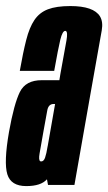

<svg xmlns="http://www.w3.org/2000/svg" viewBox="-40 -626 366 650"><path d="M122.5 0 119 -19Q98.5 4 49 4Q-3 4 -15.2 -36Q-27.5 -76 -9.5 -179.5Q7.5 -274.5 27.2 -314.5Q47 -354.5 101 -354.5H161L164.5 -376Q179 -456.5 185 -489Q190 -517.5 183 -521Q182 -521.5 181 -521.5Q171.5 -521.5 164.2 -491.8Q157 -462 143.5 -386H27Q38 -448.5 48.8 -490.8Q59.5 -533 76.5 -558.2Q93.5 -583.5 122.2 -594.5Q151 -605.5 198 -605.5Q277 -605.5 298.5 -570.5Q309.5 -552 304.5 -523.5Q290 -441.5 266.5 -309.5L212 0ZM121.5 -131.5 146.5 -274H141.5Q123.5 -274 119.8 -250.8Q116 -227.5 107 -180.5Q99 -134 94 -106.5Q90 -83.5 96.5 -80Q98 -79.5 99.5 -79.5Q108 -79.5 112.5 -92Q117 -104.5 121.5 -132Z"/></svg>

Font: Anybody UltraCondensed SemiBold
Style: Italic
Weight: 600
Width: 1
Italic angle: -10°
Designer: Tyler Finck
Foundry: Etcetera Type Company
Version: Version 1.010; ttfautohint (v1.8.3) -l 8 -r 50 -G 200 -x 14 